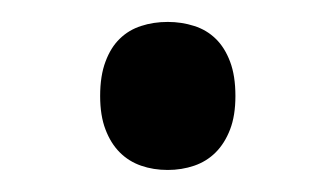

<svg xmlns="http://www.w3.org/2000/svg" viewBox="-20 -441 308 176"><path d="M71.8 -353Q71.8 -371.6 76.7 -384.5Q81.5 -397.5 89.8 -405.5Q98.1 -413.6 109.4 -417.2Q120.6 -420.9 133.8 -420.9Q146.5 -420.9 158 -417.2Q169.4 -413.6 177.7 -405.5Q186 -397.5 190.9 -384.5Q195.8 -371.6 195.8 -353Q195.8 -335 190.9 -322.3Q186 -309.6 177.7 -301.3Q169.4 -293 158 -289.1Q146.5 -285.2 133.8 -285.2Q120.6 -285.2 109.4 -289.1Q98.1 -293 89.8 -301.3Q81.5 -309.6 76.7 -322.3Q71.8 -335 71.8 -353Z"/></svg>

Font: Droid Serif
Style: Regular
Weight: 400
Designer: Monotype Design team
Foundry: Monotype Imaging Inc.
Version: Version 1.03